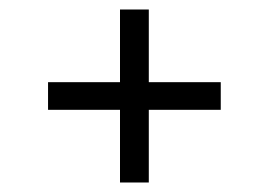

<svg xmlns="http://www.w3.org/2000/svg" viewBox="-20 -450 560 400"><path d="M80.1 -278.8H230V-430.2H290V-278.8H439.9V-221.2H290V-69.8H230V-221.2H80.1Z"/></svg>

Font: Gidolinya
Style: Regular
Weight: 400
Version: Version 1.0.3